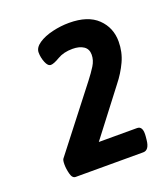

<svg xmlns="http://www.w3.org/2000/svg" viewBox="-88 -833 474 547"><g transform="rotate(-20 148.5 -559.5)"><path d="M50 -350Q40 -350 36 -365.5Q32 -381 32 -394Q32 -407 35 -411L178 -595Q192 -613 202 -629Q212 -645 212 -662Q212 -679 199.5 -687.5Q187 -696 166 -696Q139 -696 120.5 -685Q102 -674 93 -674Q84 -674 78 -689Q72 -704 72 -719Q72 -734 89 -745.5Q106 -757 131.5 -763Q157 -769 182 -769Q239 -769 268 -741Q297 -713 297 -671Q297 -639 284 -611Q271 -583 251 -558L146 -421H262Q280 -421 277 -390L276 -380Q273 -350 255 -350Z"/></g></svg>

Font: Asap Semi Condensed Semi Condensed Regular
Style: Bold Italic
Weight: 700
Width: 4
Italic angle: -6°
Designer: Pablo Cosgaya
Foundry: Omnibus-Type
Version: Version 3.001; ttfautohint (v1.8.4.7-5d5b)